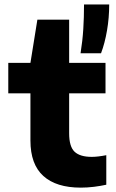

<svg xmlns="http://www.w3.org/2000/svg" viewBox="-20 -828 518 858"><path d="M341 10.5Q231.5 10.5 173.8 -41.5Q116 -93.5 116 -200V-411H17V-547H116L147 -740H289V-547H451.5V-411H289V-232.5Q289 -173 313.2 -150Q337.5 -127 390 -127Q416.5 -127 455 -134.5V-2.5Q430 3 400 6.8Q370 10.5 341 10.5ZM340 -590Q349 -646 352.2 -698.5Q355.5 -751 355.5 -808H468Q468 -748.5 458.2 -691.8Q448.5 -635 431.5 -590Z"/></svg>

Font: Encode Sans Expanded Expanded
Style: Bold
Weight: 700
Width: 7
Designer: Multiple Designers
Foundry: Impallari Type
Version: Version 3.000; ttfautohint (v1.8.3) -l 8 -r 50 -G 200 -x 14 